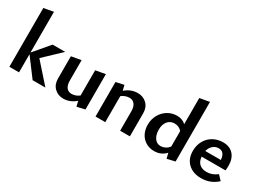

<svg xmlns="http://www.w3.org/2000/svg" viewBox="-37 -1345 2658 1980"><g transform="rotate(30 1291.5 -355.0)"><path d="M351 0 189 -216V0H74V-700L189 -721V-236L346 -421H496L297 -232L503 0Z M974 -432V-11L879 11L864 -51Q797 7 720 7Q654 7 611.5 -34.5Q569 -76 569 -146V-411L685 -432V-188Q685 -136 706.5 -107Q728 -78 769 -78Q791 -78 815 -86.5Q839 -95 858 -111V-411Z M1509 -275V0H1393V-233Q1393 -284 1370.5 -313.5Q1348 -343 1308 -343Q1285 -343 1260.5 -334.5Q1236 -326 1216 -310V0H1100V-411L1195 -432L1210 -370Q1277 -428 1359 -428Q1423 -428 1466 -386.5Q1509 -345 1509 -275Z M2047 -721V-11L1952 11L1937 -52Q1882 7 1800 7Q1743 7 1699 -19.5Q1655 -46 1631.5 -92.5Q1608 -139 1608 -198Q1608 -262 1637.5 -315Q1667 -368 1717 -398Q1767 -428 1826 -428Q1890 -428 1931 -389V-700ZM1931 -123V-306Q1897 -346 1844 -346Q1793 -346 1762.5 -309Q1732 -272 1732 -211Q1732 -150 1758.5 -110.5Q1785 -71 1832 -71Q1858 -71 1884.5 -83.5Q1911 -96 1931 -123Z M2551 -68Q2471 7 2358 7Q2263 7 2204.5 -47Q2146 -101 2146 -196Q2146 -263 2175.5 -316Q2205 -369 2257.5 -398.5Q2310 -428 2374 -428Q2454 -428 2498 -379Q2542 -330 2542 -247Q2542 -209 2538 -189H2254Q2265 -77 2378 -77Q2442 -77 2500 -122ZM2258 -258H2443Q2440 -303 2421 -327.5Q2402 -352 2366 -352Q2326 -352 2297.5 -326.5Q2269 -301 2258 -258Z"/></g></svg>

Font: Ysabeau Infant
Style: Bold
Weight: 700
Designer: Christian Thalmann (Catharsis Fonts)
Version: Version 0.003